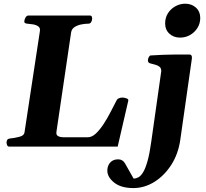

<svg xmlns="http://www.w3.org/2000/svg" viewBox="-20 -775 1091 1015"><path d="M14.6 -21Q14.6 -30.8 18.8 -36.4Q22.9 -42 33.7 -43Q57.6 -45.4 82.3 -51.8Q106.9 -58.1 109.4 -74.2L190.9 -610.4Q193.8 -627.4 182.4 -635.5Q170.9 -643.6 154.1 -646.2Q137.2 -648.9 123.5 -649.9Q108.4 -651.4 108.4 -660.6Q108.4 -670.9 114.7 -681.9Q121.1 -692.9 129.9 -692.9H454.6Q462.9 -692.9 465.1 -687.3Q467.3 -681.6 467.3 -676.3Q467.3 -668.5 462.4 -659.2Q457.5 -649.9 447.8 -649.9Q431.2 -649.9 410.6 -646Q390.1 -642.1 374.5 -632.1Q358.9 -622.1 356 -604L278.3 -77.6Q275.9 -61 287.8 -55.2Q299.8 -49.3 314.5 -49.3H443.8Q465.8 -49.3 487.1 -69.3Q508.3 -89.4 528.1 -119.9Q547.9 -150.4 564.9 -183.6Q582 -216.8 595.7 -243.2Q599.6 -252 608.9 -255.6Q618.2 -259.3 626 -259.3Q636.7 -259.3 648.4 -255.1Q660.2 -251 658.2 -242.7L602.1 0H28.3Q21 0 17.8 -7.3Q14.6 -14.6 14.6 -21ZM685.1 219.2Q619.6 219.2 583.5 190.2Q547.4 161.1 547.4 127Q547.4 111.3 553.7 97.7Q560.1 84 572.8 75.7Q585.4 67.4 605 67.4Q628.4 67.4 640.6 88.4L686.5 169.4Q699.2 168.9 711.9 162.1Q724.6 155.3 736.8 135.3Q749 115.2 760 76.2Q771 37.1 779.8 -27.3L832.5 -398.9Q832.5 -414.1 824.2 -421.4Q815.9 -428.7 802 -432.6Q788.1 -436.5 771 -440.9Q766.1 -443.4 763.7 -447.3Q761.2 -451.2 762.2 -460.4Q763.2 -466.3 767.1 -473.9Q771 -481.4 776.9 -481.9Q845.2 -486.3 899.4 -486.6Q953.6 -486.8 982.9 -486.8Q986.8 -486.8 991 -482.9Q995.1 -479 994.6 -467.3L933.1 -36.1Q922.4 39.1 885.3 96.7Q848.1 154.3 795.7 186.8Q743.2 219.2 685.1 219.2ZM932.1 -576.2Q897.9 -576.2 875.5 -596.9Q853 -617.7 853 -651.4Q853 -681.6 867.9 -705.1Q882.8 -728.5 907.2 -741.9Q931.6 -755.4 959 -755.4Q993.2 -755.4 1015.9 -734.6Q1038.6 -713.9 1038.6 -680.2Q1038.6 -650.9 1023.7 -627.2Q1008.8 -603.5 984.6 -589.8Q960.4 -576.2 932.1 -576.2Z"/></svg>

Font: Gelasio
Style: Italic
Weight: 400
Italic angle: -8.5°
Designer: Eben Sorkin
Foundry: Eben Sorkin
Version: Version 1.008